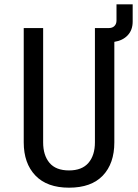

<svg xmlns="http://www.w3.org/2000/svg" viewBox="-20 -860 640 890"><path d="M300 10Q198 10 144 -46.5Q90 -103 90 -200V-730H180V-200Q180 -140 209.5 -105Q239 -70 300 -70Q360 -70 390 -105Q420 -140 420 -200V-730H485Q501 -730 510.5 -739.5Q520 -749 520 -765V-840H595V-760Q595 -721 572 -696.5Q549 -672 510 -666V-200Q510 -102 456.5 -46Q403 10 300 10Z"/></svg>

Font: JetBrainsMono NFM
Style: Regular
Weight: 400
Monospace: yes
Designer: Philipp Nurullin, Konstantin Bulenkov
Foundry: JetBrains
Version: Version 2.304; ttfautohint (v1.8.4.7-5d5b);Nerd Fonts 3.3.0